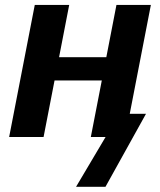

<svg xmlns="http://www.w3.org/2000/svg" viewBox="-20 -548 640 768"><path d="M402.3 0H343.3L387.2 -226.1H198.2L154.3 0H16.6L119.1 -528.3H256.8L216.3 -319.3H405.3L445.8 -528.3H583.5L499 -92.8H564L401.9 199.2H284.2Z"/></svg>

Font: Liberation Mono
Style: Bold Italic
Weight: 700
Italic angle: -12°
Monospace: yes
Designer: Steve Matteson
Foundry: Ascender Corporation
Version: Version 2.1.5